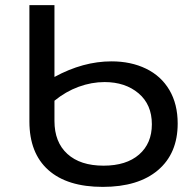

<svg xmlns="http://www.w3.org/2000/svg" viewBox="-20 -720 756 751"><path d="M675 -237Q675 -120 598 -54.5Q521 11 382 11Q243 11 169 -55Q95 -121 95 -245V-700H193V-419Q305 -480 416 -480Q492 -480 551 -451.5Q610 -423 642.5 -368Q675 -313 675 -237ZM574 -234Q574 -311 522 -355Q470 -399 389 -399Q338 -399 287.5 -380.5Q237 -362 193 -326V-247Q193 -164 243.5 -118Q294 -72 385 -72Q474 -72 524 -115.5Q574 -159 574 -234Z"/></svg>

Font: Montserrat Alternates Medium
Style: Regular
Weight: 500
Designer: Julieta Ulanovsky
Foundry: Julieta Ulanovsky
Version: Version 7.200